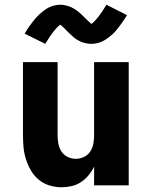

<svg xmlns="http://www.w3.org/2000/svg" viewBox="-20 -782 640 810"><path d="M240 8Q214 8 189 0.5Q164 -7 144 -23.5Q124 -40 111 -62Q98 -84 90 -108.5Q82 -133 79.5 -158.5Q77 -184 77 -210V-520H223V-210Q223 -192 226.5 -174.5Q230 -157 239.5 -142.5Q249 -128 265.5 -120Q282 -112 300 -112Q318 -112 334.5 -120Q351 -128 360.5 -142.5Q370 -157 373.5 -174.5Q377 -192 377 -210V-520H523V0H377V-79Q368 -60 354 -43Q340 -26 322 -14Q304 -2 282.5 3Q261 8 240 8ZM365 -597Q360 -597 355 -597.5Q350 -598 345.5 -599Q341 -600 336 -601Q331 -602 326 -604Q321 -606 317 -608Q313 -610 308.5 -612.5Q304 -615 299.5 -618Q295 -621 291 -624.5Q287 -628 283.5 -631.5Q280 -635 276.5 -638Q273 -641 270.5 -643.5Q268 -646 263.5 -650.5Q259 -655 255 -659Q251 -663 247.5 -666.5Q244 -670 240.5 -673Q237 -676 234 -678Q220 -667 205 -648Q190 -629 171 -597L84 -640Q92 -654 100 -665.5Q108 -677 115.5 -687Q123 -697 130.5 -705.5Q138 -714 146 -721.5Q154 -729 164.5 -737Q175 -745 186 -750.5Q197 -756 209.5 -759Q222 -762 235 -762Q243 -762 251 -760.5Q259 -759 266 -757Q273 -755 280.5 -751.5Q288 -748 294.5 -744Q301 -740 308 -734.5Q315 -729 321 -723.5Q327 -718 332 -713Q337 -708 343.5 -701.5Q350 -695 355 -690.5Q360 -686 366 -681Q380 -692 395 -711Q410 -730 429 -762L516 -718Q508 -705 500 -693.5Q492 -682 484.5 -672Q477 -662 469.5 -653Q462 -644 454 -637Q446 -630 435.5 -622Q425 -614 414 -608.5Q403 -603 390.5 -600Q378 -597 365 -597Z"/></svg>

Font: Iosevka SS04 Heavy Extended
Style: Regular
Weight: 900
Width: 7
Monospace: yes
Designer: Belleve Invis
Foundry: Belleve Invis
Version: Version 19.0.0; ttfautohint (v1.8.4)